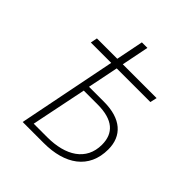

<svg xmlns="http://www.w3.org/2000/svg" viewBox="-193 -831 960 960"><g transform="rotate(45 287.0 -351.5)"><path d="M120 0H269C418 0 520 -68 520 -206C520 -301 457 -359 336 -359H230L263 -522H501L509 -558H270L299 -703H260L231 -558H87L80 -522H224ZM165 -33 225 -327H322C432 -327 481 -281 481 -200C481 -88 390 -33 261 -33Z"/></g></svg>

Font: Source Sans Pro Light
Style: Italic
Weight: 300
Italic angle: -11°
Designer: Paul D. Hunt
Foundry: Adobe Systems Incorporated
Version: Version 3.006;hotconv 1.0.111;makeotfexe 2.5.65597